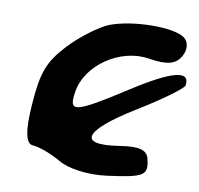

<svg xmlns="http://www.w3.org/2000/svg" viewBox="-88 -970 1044 1005"><g transform="rotate(10 434.0 -468.0)"><path d="M420 -843C370 -824 276 -754 218 -692C129 -597 105 -536 93 -365C82 -223 96 -153 135 -152C167 -151 236 -125 286 -96C340 -64 445 -50 543 -63C739 -89 758 -102 737 -188C726 -233 682 -244 580 -228C362 -194 384 -276 632 -429C761 -508 865 -584 867 -600C880 -683 784 -659 581 -528C317 -358 286 -352 304 -467C326 -613 499 -730 653 -705C751 -689 797 -701 824 -748C846 -786 841 -827 813 -847C753 -890 539 -888 420 -843Z"/></g></svg>

Font: Hussar Skorodowane
Style: Ky
Weight: 700
Foundry: Cannot Into Space Fonts
Version: Version 0.892